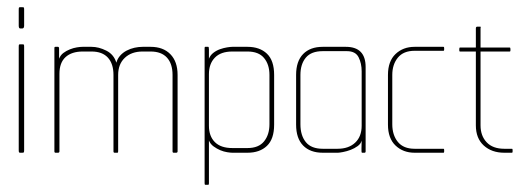

<svg xmlns="http://www.w3.org/2000/svg" viewBox="-20 -424 1463 533"><path d="M36 -345Q32 -345 32 -353V-397Q32 -403 33 -403.5Q34 -404 36 -404H42Q45 -404 46 -403.5Q47 -403 47 -397V-353Q47 -345 42 -345ZM36 0Q34 0 33 -1Q32 -2 32 -7V-294Q32 -300 33 -300.5Q34 -301 36 -301H42Q45 -301 46 -300.5Q47 -300 47 -294V-7Q47 -2 46 -1Q45 0 42 0Z M469 0H462Q459 0 459 -4V-216Q459 -247 443.5 -264Q428 -281 398 -281H376Q345 -281 326.5 -263.5Q308 -246 308 -216V-4Q308 0 306 0H298Q295 0 295 -4V-216Q295 -247 279.5 -264Q264 -281 234 -281H210Q179 -281 162 -265.5Q145 -250 145 -219V-4Q145 0 141 0H134Q131 0 131 -4V-291Q131 -294 134 -294H141Q144 -294 144 -289V-261Q148 -271 156 -277Q164 -283 174 -287Q184 -291 193.5 -292.5Q203 -294 209 -294H234Q254 -294 275 -283.5Q296 -273 303 -250Q306 -261 313.5 -269.5Q321 -278 331.5 -283.5Q342 -289 353.5 -291.5Q365 -294 376 -294H398Q433 -294 453 -273.5Q473 -253 473 -216V-4Q473 0 469 0Z M667 0H625Q620 0 610.5 -1.5Q601 -3 591.5 -7Q582 -11 573 -17.5Q564 -24 560 -34V85Q560 89 558 89H550Q548 89 548 85V-291Q548 -294 550 -294H558Q560 -294 560 -287V-261Q564 -271 572.5 -277.5Q581 -284 591 -287.5Q601 -291 610.5 -292.5Q620 -294 625 -294H667Q701 -294 721 -275Q741 -256 741 -216V-78Q741 -38 721 -19Q701 0 667 0ZM728 -216Q728 -245 713 -263Q698 -281 667 -281H625Q593 -281 576.5 -264Q560 -247 560 -218V-75Q560 -46 576.5 -29.5Q593 -13 625 -13H667Q698 -13 713 -31.5Q728 -50 728 -79Z M992 0H985Q983 0 983.5 -11.5Q984 -23 984 -34Q982 -25 973 -18.5Q964 -12 953.5 -8Q943 -4 932.5 -2Q922 0 918 0H876Q841 0 821.5 -20Q802 -40 802 -78V-216Q802 -254 821.5 -274Q841 -294 876 -294H940Q995 -294 995 -238V-4Q995 0 992 0ZM943 -282H876Q844 -282 829 -264Q814 -246 814 -216V-79Q814 -48 829 -29.5Q844 -11 876 -11H917Q948 -11 966 -28Q984 -45 984 -75V-226Q984 -248 975.5 -265Q967 -282 943 -282Z M1211 0H1131Q1099 0 1078 -20Q1057 -40 1057 -78V-216Q1057 -254 1078 -274Q1099 -294 1131 -294H1211Q1213 -294 1213 -291V-286Q1213 -283 1211 -283H1131Q1100 -283 1084.5 -264Q1069 -245 1069 -216V-79Q1069 -49 1084.5 -30Q1100 -11 1131 -11H1211Q1213 -11 1213 -8V-3Q1213 0 1211 0Z M1401 0H1380Q1345 0 1323 -20Q1301 -40 1301 -76V-281H1257Q1255 -281 1255 -284V-288Q1255 -292 1257 -292H1301V-345Q1301 -350 1305 -350H1313Q1315 -350 1314.5 -348.5Q1314 -347 1314 -345V-292H1395Q1397 -292 1397 -288V-284Q1397 -281 1395 -281H1314V-76Q1314 -47 1331 -29Q1348 -11 1380 -11H1401Q1403 -11 1403 -8V-3Q1403 0 1401 0Z"/></svg>

Font: Chathura Thin
Style: Regular
Weight: 250
Designer: Appaji Ambarisha Darbha
Foundry: Aditya Fonts
Version: Version 1.001 2016